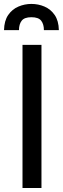

<svg xmlns="http://www.w3.org/2000/svg" viewBox="-45 -939 314 959"><path d="M67.4 0V-714.8H162.1V0ZM-24.9 -788.6Q-23.9 -835.4 -3.9 -864.3Q16.1 -893.1 47.1 -906.2Q78.1 -919.4 111.8 -919.4Q146.5 -919.4 177.2 -906.2Q208 -893.1 228 -864.3Q248 -835.4 249 -788.6H174.3Q174.3 -817.9 160.9 -835.4Q147.5 -853 111.8 -853Q76.7 -853 63.2 -835.4Q49.8 -817.9 49.8 -788.6Z"/></svg>

Font: Pontano Sans Medium
Style: Regular
Weight: 500
Designer: Vernon Adams
Foundry: Vernon Adams
Version: Version 2.001